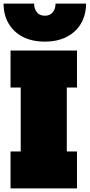

<svg xmlns="http://www.w3.org/2000/svg" viewBox="-38 -1055 502 1075"><path d="M21 -565V-772H393V-565H336V-207H393V0H21V-207H78V-565ZM444 -1035Q443.5 -971.5 415.5 -923.5Q387.5 -875.5 336 -848.8Q284.5 -822 213 -822Q141 -822 89.2 -849Q37.5 -876 9.8 -924Q-18 -972 -18 -1035H153Q153 -1005 168.8 -986Q184.5 -967 213 -967Q241.5 -967 257.2 -986Q273 -1005 273 -1035Z"/></svg>

Font: Hepta Slab ExtraLight Black
Style: Regular
Weight: 900
Version: Version 1.102